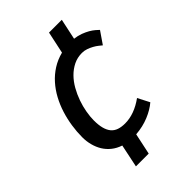

<svg xmlns="http://www.w3.org/2000/svg" viewBox="-227 -824 939 939"><g transform="rotate(-45 242.5 -354.5)"><path d="M162.1 -92.3Q134.3 -101.6 113.5 -118.2Q92.8 -134.8 79.3 -156.7Q65.9 -178.7 59.1 -204.8Q52.2 -231 52.2 -259.3Q52.2 -296.9 58.1 -335.9Q64 -375 75.7 -412.1Q87.4 -449.2 105.7 -483.2Q124 -517.1 148.7 -544.7Q173.3 -572.3 204.8 -592.3Q236.3 -612.3 274.9 -622.1L299.3 -736.3H387.7L364.7 -628.4Q388.7 -625.5 408.2 -618.2Q427.7 -610.8 442.9 -602.1Q458 -593.3 468.5 -584.2Q479 -575.2 484.9 -569.3L441.4 -505.9Q435.5 -510.7 425.5 -518.8Q415.5 -526.9 402.3 -534.2Q389.2 -541.5 374 -546.9Q358.9 -552.2 342.8 -552.2Q311 -552.2 284.4 -539.1Q257.8 -525.9 236.3 -504.2Q214.8 -482.4 198.7 -453.9Q182.6 -425.3 171.9 -394.8Q161.1 -364.3 155.8 -333.7Q150.4 -303.2 150.4 -277.3Q150.4 -245.1 156.5 -222.4Q162.6 -199.7 174.6 -185.5Q186.5 -171.4 205.1 -165Q223.6 -158.7 248.5 -158.7Q312 -158.7 377.4 -205.6L408.7 -145Q380.9 -121.1 339.8 -104Q298.8 -86.9 249 -83L225.6 26.9H137.2Z"/></g></svg>

Font: Ufes Sans
Style: Italic
Weight: 400
Designer: Ricardo Esteves & Filipe Motta
Foundry: ProDesignUfes - Ricardo Esteves, Filipe Motta
Version: Version 2.0